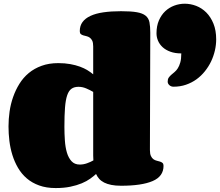

<svg xmlns="http://www.w3.org/2000/svg" viewBox="-20 -980 1161 1013"><path d="M771 -188Q771 -168 776.4 -156.7Q781.7 -145.5 789.6 -139.9Q797.4 -134.3 806.9 -132.1Q816.4 -129.9 824.2 -127.4Q832 -125 837.4 -120.4Q842.8 -115.7 842.8 -105Q842.8 -49.3 785.2 -24.7Q727.5 0 618.7 0Q589.4 0 567.4 -4.4Q545.4 -8.8 529.5 -16.8Q513.7 -24.9 503.4 -36.4Q493.2 -47.9 486.8 -62Q474.1 -50.3 455.8 -37.1Q437.5 -23.9 411.4 -12.9Q385.3 -2 351.3 5.1Q317.4 12.2 273.9 12.2Q224.6 12.2 186.8 -1.5Q148.9 -15.1 121.3 -38.8Q93.8 -62.5 75.2 -94.2Q56.6 -126 45.4 -162.1Q34.2 -198.2 29.5 -236.8Q24.9 -275.4 24.9 -313Q24.9 -351.6 30.5 -391.1Q36.1 -430.7 49.1 -467.8Q62 -504.9 82.3 -537.6Q102.5 -570.3 131.6 -594.5Q160.6 -618.7 199.5 -632.8Q238.3 -647 287.6 -647Q322.3 -647 350.6 -641.8Q378.9 -636.7 401.6 -628.4Q424.3 -620.1 441.7 -609.4Q459 -598.6 471.7 -587.9V-734.9Q471.7 -754.9 466.6 -765.4Q461.4 -775.9 453.4 -781.5Q445.3 -787.1 436.3 -789.1Q427.2 -791 419.2 -793.5Q411.1 -795.9 406 -800.5Q400.9 -805.2 400.9 -815.9Q400.9 -843.8 415.3 -863.5Q429.7 -883.3 457.5 -896.2Q485.4 -909.2 525.9 -915Q566.4 -920.9 618.7 -920.9Q671.4 -920.9 701.9 -915.5Q732.4 -910.2 748.3 -897.2Q764.2 -884.3 768.6 -862.3Q772.9 -840.3 772.9 -807.1ZM400.9 -111.8Q420.4 -111.8 439.5 -118.7Q458.5 -125.5 472.7 -133.8Q471.7 -146.5 471.7 -159.4Q471.7 -172.4 471.7 -186V-495.1Q455.1 -504.9 435.1 -513.4Q415 -522 394 -522Q371.6 -522 357.2 -511.7Q342.8 -501.5 334.5 -477.3Q326.2 -453.1 323 -412.4Q319.8 -371.6 319.8 -311Q319.8 -274.4 322.3 -238.8Q324.7 -203.1 333 -175Q341.3 -147 357.4 -129.4Q373.5 -111.8 400.9 -111.8ZM936.5 -698.2Q903.3 -698.2 878.7 -707.3Q854 -716.3 837.9 -731.2Q821.8 -746.1 813.7 -765.1Q805.7 -784.2 805.7 -804.2Q805.7 -842.8 818.4 -872.1Q831.1 -901.4 851.8 -920.9Q872.6 -940.4 899.4 -950.4Q926.3 -960.4 954.6 -960.4Q985.4 -960.4 1015.1 -949Q1044.9 -937.5 1068.4 -914.1Q1091.8 -890.6 1106.2 -855.2Q1120.6 -819.8 1120.6 -772.5Q1120.6 -743.2 1113.8 -713.4Q1106.9 -683.6 1093.8 -656Q1080.6 -628.4 1061 -604Q1041.5 -579.6 1016.6 -561.5Q991.7 -543.5 961.2 -533Q930.7 -522.5 895.5 -522.5Q882.8 -522.5 873.8 -530.5Q864.7 -538.6 864.7 -549.3Q864.7 -562.5 870.1 -570.3Q875.5 -578.1 883.3 -585Q891.1 -591.8 900.6 -599.6Q910.2 -607.4 918 -619.6Q925.8 -631.8 931.2 -650.4Q936.5 -668.9 936.5 -698.2Z"/></svg>

Font: Corben
Style: Bold
Weight: 700
Designer: vernon adams
Foundry: vernon adams
Version: Version 1.101; ttfautohint (v1.6)